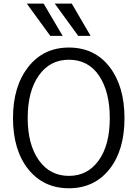

<svg xmlns="http://www.w3.org/2000/svg" viewBox="-20 -1008 749 1046"><path d="M126 -988.3H217.8L321.3 -812.5H253.9ZM278.3 -988.3H371.1L473.6 -812.5H406.2ZM50.8 -365.2Q50.8 -537.1 133.8 -643.1Q216.8 -749 355.5 -749Q495.1 -749 576.7 -643.6Q658.2 -538.1 658.2 -364.3Q658.2 -188.5 575.7 -85.4Q493.2 17.6 355.5 17.6Q216.8 17.6 133.8 -86.4Q50.8 -190.4 50.8 -365.2ZM130.9 -365.2Q130.9 -220.7 191.4 -135.3Q252 -49.8 355.5 -49.8Q457 -49.8 517.6 -133.8Q578.1 -217.8 578.1 -364.3Q578.1 -508.8 519.5 -595.7Q460.9 -682.6 355.5 -682.6Q252 -682.6 191.4 -596.7Q130.9 -510.7 130.9 -365.2Z"/></svg>

Font: Gothic A1
Style: Regular
Weight: 400
Designer: HanYang I&C Co.,Ltd.
Foundry: HanYang I&C Co.,Ltd.
Version: Version 2.50